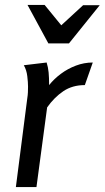

<svg xmlns="http://www.w3.org/2000/svg" viewBox="-20 -754 422 774"><path d="M168 -502Q174 -483 176 -462Q178 -441 178 -411Q198 -436 225.5 -456.5Q253 -477 286 -489.5Q319 -502 354 -502L322 -411Q272 -411 235.5 -386.5Q199 -362 170 -321L127 0H44L90 -358Q92 -370 92.5 -381.5Q93 -393 93 -405Q93 -422 90 -447Q87 -472 76 -491ZM227 -652 315 -733H382L258 -579H175L91 -734H160Z"/></svg>

Font: Rosario
Style: Italic
Weight: 400
Italic angle: -8.05°
Designer: Hector Gatti
Foundry: Omnibus Type
Version: Version 1.201